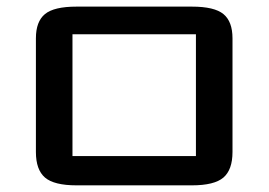

<svg xmlns="http://www.w3.org/2000/svg" viewBox="-20 -557 807 577"><path d="M568.8 -454.1H197.8V-87.9H568.8ZM678.7 -100.1Q678.7 -46.9 651.4 -23.4Q624 0 556.6 0H210Q142.6 0 115.2 -23.4Q87.9 -46.9 87.9 -100.1V-441.9Q87.9 -492.2 115 -514.6Q142.1 -537.1 210 -537.1H556.6Q624.5 -537.1 651.6 -514.6Q678.7 -492.2 678.7 -441.9Z"/></svg>

Font: Squarish Sans CT
Style: Regular
Weight: 400
Version: Version 0.9